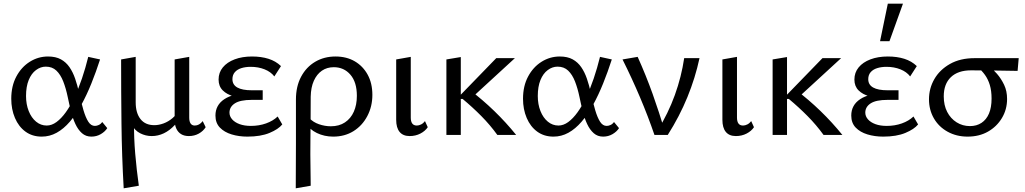

<svg xmlns="http://www.w3.org/2000/svg" viewBox="-20 -731 5553 1040"><path d="M206 9Q155 9 118 -18Q81 -45 61 -92Q41 -139 41 -196Q41 -265 68.5 -316.5Q96 -368 141.5 -396.5Q187 -425 240 -425Q282 -425 310 -409.5Q338 -394 356.5 -367Q375 -340 387 -305Q399 -270 408 -230Q420 -175 432 -134.5Q444 -94 458.5 -71.5Q473 -49 494 -49Q504 -49 515 -54Q526 -59 534 -70L561 -37Q549 -18 526 -4.5Q503 9 475 9Q445 9 424 -9.5Q403 -28 388.5 -59Q374 -90 364.5 -128Q355 -166 347 -205Q337 -253 322.5 -290Q308 -327 285.5 -348.5Q263 -370 228 -370Q200 -370 175 -351.5Q150 -333 135.5 -297.5Q121 -262 121 -211Q121 -166 135.5 -129.5Q150 -93 175.5 -72Q201 -51 233 -51Q260 -51 286 -70Q312 -89 336.5 -123Q361 -157 383 -203.5Q405 -250 424 -306Q443 -362 458 -423L522 -409Q500 -341 475 -279Q450 -217 421 -164Q392 -111 358.5 -72Q325 -33 287 -12Q249 9 206 9Z M650 289Q640 114 638 -60.5Q636 -235 636 -409L715 -423V-177Q715 -119 741 -86Q767 -53 816 -53Q840 -53 866 -62.5Q892 -72 915.5 -92Q939 -112 952 -144L973 -126Q954 -83 926.5 -53.5Q899 -24 867.5 -9Q836 6 802 6Q769 6 739.5 -9Q710 -24 694 -55L706 -68Q705 15 712.5 102.5Q720 190 732 275ZM1003 6Q978 6 961 -4.5Q944 -15 935 -34.5Q926 -54 926 -82V-409L1005 -423V-94Q1005 -73 1012.5 -62Q1020 -51 1035 -51Q1047 -51 1058 -57Q1069 -63 1078 -75L1094 -42Q1081 -21 1057 -7.5Q1033 6 1003 6Z M1320 9Q1274 9 1234.5 -3Q1195 -15 1171 -40Q1147 -65 1147 -105Q1147 -162 1195.5 -194Q1244 -226 1333 -226V-199Q1285 -199 1247 -209Q1209 -219 1186.5 -241.5Q1164 -264 1164 -300Q1164 -338 1187 -366Q1210 -394 1251 -409.5Q1292 -425 1345 -425Q1395 -425 1434.5 -412.5Q1474 -400 1502 -373L1466 -317Q1447 -342 1413 -355.5Q1379 -369 1338 -369Q1310 -369 1287.5 -362Q1265 -355 1252 -340Q1239 -325 1239 -302Q1239 -272 1265.5 -257Q1292 -242 1344 -242H1403V-190H1344Q1281 -190 1252 -171Q1223 -152 1223 -121Q1223 -101 1237.5 -84.5Q1252 -68 1278 -58.5Q1304 -49 1339 -49Q1383 -49 1421 -62.5Q1459 -76 1484 -100L1509 -57Q1488 -31 1440 -11Q1392 9 1320 9Z M1582 289Q1582 227 1582.5 165.5Q1583 104 1583 44Q1583 -16 1583 -75.5Q1583 -135 1583 -192Q1583 -263 1611 -315.5Q1639 -368 1687.5 -396.5Q1736 -425 1797 -425Q1857 -425 1901.5 -399Q1946 -373 1971.5 -326.5Q1997 -280 1997 -217Q1997 -154 1969.5 -102Q1942 -50 1894.5 -20.5Q1847 9 1785 9Q1737 9 1696.5 -10.5Q1656 -30 1636 -65L1656 -91Q1676 -69 1708 -58Q1740 -47 1772 -47Q1817 -47 1848.5 -68Q1880 -89 1896.5 -126Q1913 -163 1913 -212Q1913 -286 1878 -326.5Q1843 -367 1788 -367Q1751 -367 1723.5 -348Q1696 -329 1680 -293.5Q1664 -258 1663 -207Q1663 -140 1662.5 -85.5Q1662 -31 1661.5 15.5Q1661 62 1661 104.5Q1661 147 1662 188.5Q1663 230 1663 275Z M2199 6Q2163 6 2144.5 -16.5Q2126 -39 2126 -82V-409L2205 -423V-94Q2205 -73 2213 -62Q2221 -51 2238 -51Q2249 -51 2261 -57Q2273 -63 2282 -75L2297 -42Q2283 -21 2257 -7.5Q2231 6 2199 6Z M2674 0Q2635 -54 2587.5 -102Q2540 -150 2486 -195H2470V-212L2668 -416H2769L2524 -191V-244Q2594 -191 2657.5 -129.5Q2721 -68 2776 0ZM2398 0V-409L2476 -422V0Z M2978 9Q2927 9 2890 -18Q2853 -45 2833 -92Q2813 -139 2813 -196Q2813 -265 2840.5 -316.5Q2868 -368 2913.5 -396.5Q2959 -425 3012 -425Q3054 -425 3082 -409.5Q3110 -394 3128.5 -367Q3147 -340 3159 -305Q3171 -270 3180 -230Q3192 -175 3204 -134.5Q3216 -94 3230.5 -71.5Q3245 -49 3266 -49Q3276 -49 3287 -54Q3298 -59 3306 -70L3333 -37Q3321 -18 3298 -4.5Q3275 9 3247 9Q3217 9 3196 -9.5Q3175 -28 3160.5 -59Q3146 -90 3136.5 -128Q3127 -166 3119 -205Q3109 -253 3094.5 -290Q3080 -327 3057.5 -348.5Q3035 -370 3000 -370Q2972 -370 2947 -351.5Q2922 -333 2907.5 -297.5Q2893 -262 2893 -211Q2893 -166 2907.5 -129.5Q2922 -93 2947.5 -72Q2973 -51 3005 -51Q3032 -51 3058 -70Q3084 -89 3108.5 -123Q3133 -157 3155 -203.5Q3177 -250 3196 -306Q3215 -362 3230 -423L3294 -409Q3272 -341 3247 -279Q3222 -217 3193 -164Q3164 -111 3130.5 -72Q3097 -33 3059 -12Q3021 9 2978 9Z M3525 0Q3490 -102 3446.5 -204.5Q3403 -307 3352 -409L3434 -423Q3479 -323 3515 -222.5Q3551 -122 3580 -22H3541Q3600 -118 3635.5 -216.5Q3671 -315 3686 -416H3769Q3746 -309 3703.5 -205Q3661 -101 3597 0Z M3966 6Q3930 6 3911.5 -16.5Q3893 -39 3893 -82V-409L3972 -423V-94Q3972 -73 3980 -62Q3988 -51 4005 -51Q4016 -51 4028 -57Q4040 -63 4049 -75L4064 -42Q4050 -21 4024 -7.5Q3998 6 3966 6Z M4441 0Q4402 -54 4354.5 -102Q4307 -150 4253 -195H4237V-212L4435 -416H4536L4291 -191V-244Q4361 -191 4424.5 -129.5Q4488 -68 4543 0ZM4165 0V-409L4243 -422V0Z M4764 9Q4718 9 4678.5 -3Q4639 -15 4615 -40Q4591 -65 4591 -105Q4591 -162 4639.5 -194Q4688 -226 4777 -226V-199Q4729 -199 4691 -209Q4653 -219 4630.5 -241.5Q4608 -264 4608 -300Q4608 -338 4631 -366Q4654 -394 4695 -409.5Q4736 -425 4789 -425Q4839 -425 4878.5 -412.5Q4918 -400 4946 -373L4910 -317Q4891 -342 4857 -355.5Q4823 -369 4782 -369Q4754 -369 4731.5 -362Q4709 -355 4696 -340Q4683 -325 4683 -302Q4683 -272 4709.5 -257Q4736 -242 4788 -242H4847V-190H4788Q4725 -190 4696 -171Q4667 -152 4667 -121Q4667 -101 4681.5 -84.5Q4696 -68 4722 -58.5Q4748 -49 4783 -49Q4827 -49 4865 -62.5Q4903 -76 4928 -100L4953 -57Q4932 -31 4884 -11Q4836 9 4764 9ZM4747 -508 4789 -711H4871L4798 -508Z M5221 9Q5161 9 5113 -17.5Q5065 -44 5038.5 -90Q5012 -136 5012 -193Q5012 -252 5041 -302.5Q5070 -353 5125.5 -384.5Q5181 -416 5259 -416H5498L5492 -347Q5429 -348 5367 -349Q5305 -350 5240 -350Q5169 -350 5130.5 -313Q5092 -276 5092 -209Q5092 -161 5110.5 -125Q5129 -89 5161.5 -68.5Q5194 -48 5234 -48Q5270 -48 5296.5 -65.5Q5323 -83 5337 -116Q5351 -149 5351 -197Q5351 -239 5341.5 -270.5Q5332 -302 5315 -325.5Q5298 -349 5276 -367L5335 -374Q5358 -357 5380.5 -331Q5403 -305 5419 -271.5Q5435 -238 5435 -195Q5435 -138 5407 -91.5Q5379 -45 5331.5 -18Q5284 9 5221 9Z"/></svg>

Font: Ysabeau Office Medium
Style: Regular
Weight: 500
Designer: Christian Thalmann (Catharsis Fonts)
Version: Version 2.001;gftools[0.9.30]; featfreeze: tnum,lnum,ss02